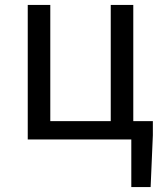

<svg xmlns="http://www.w3.org/2000/svg" viewBox="-20 -563 659 775"><path d="M597 -74V-17L588 192H510V0H92V-543H183V-74H427V-543H518V-74Z"/></svg>

Font: KaiGen Gothic CN Regular
Style: Regular
Weight: 400
Designer: Ryoko NISHIZUKA  (kana & ideographs); Paul D. Hunt (Latin, Greek & Cyrillic); Wenlong ZHANG  (bopomofo); Sandoll Communi
Foundry: Adobe Systems Incorporated
Version: Version 1.002.20150501